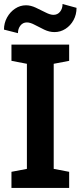

<svg xmlns="http://www.w3.org/2000/svg" viewBox="-27 -932 400 952"><path d="M29.8 0V-80.1L106.4 -94.7V-615.7L29.8 -630.4V-710.9H315.9V-630.4L239.3 -615.7V-94.7L315.9 -80.1V0ZM62 -767.6 -7.3 -785.2Q-7.3 -817.4 7.8 -845Q22.9 -872.6 47.9 -889.2Q72.8 -905.8 102.1 -905.8Q125 -905.8 150.4 -894Q175.8 -882.3 198.7 -870.4Q221.7 -858.4 238.3 -858.4Q258.3 -858.4 270.8 -873.8Q283.2 -889.2 283.2 -912.1L352.5 -893.1Q352.5 -859.4 337.6 -832.3Q322.8 -805.2 297.9 -789.1Q272.9 -772.9 243.2 -772.9Q217.8 -772.9 192.6 -784.9Q167.5 -796.9 145.3 -808.8Q123 -820.8 106.4 -820.8Q86.4 -820.8 74.2 -805.2Q62 -789.6 62 -767.6Z"/></svg>

Font: Roboto Slab SemiBold
Style: Regular
Weight: 600
Designer: Google
Version: Version 2.001; ttfautohint (v1.8.3)